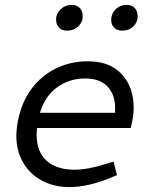

<svg xmlns="http://www.w3.org/2000/svg" viewBox="-20 -756 599 783"><path d="M263 7Q193 7 139.5 -26Q86 -59 61.5 -119.5Q37 -180 53 -263Q68 -339 108 -393Q148 -447 207.5 -476.5Q267 -506 338 -506Q411 -506 455.5 -472Q500 -438 516 -383Q532 -328 520 -265L513 -234H131Q125 -177 142 -139.5Q159 -102 195.5 -83Q232 -64 282 -64Q312 -64 343.5 -70Q375 -76 407 -86L443 -97L457 -42L424 -28Q384 -12 342.5 -2.5Q301 7 263 7ZM143 -296H449Q454 -360 423 -398Q392 -436 327 -436Q263 -436 213.5 -400.5Q164 -365 143 -296ZM254 -631Q230 -631 218.5 -646Q207 -661 209 -683Q211 -698 220 -710Q229 -722 242.5 -729Q256 -736 273 -736Q296 -736 307.5 -721Q319 -706 317 -684Q316 -670 307 -657.5Q298 -645 284.5 -638Q271 -631 254 -631ZM478 -631Q455 -631 443 -646Q431 -661 434 -683Q436 -698 444.5 -710Q453 -722 466.5 -729Q480 -736 497 -736Q520 -736 531.5 -721Q543 -706 541 -684Q540 -670 531.5 -657.5Q523 -645 509.5 -638Q496 -631 478 -631Z"/></svg>

Font: REM Light
Style: Italic
Weight: 300
Italic angle: -11°
Designer: Octavio Pardo
Foundry: Ashler Design
Version: Version 1.005;gftools[0.9.28]